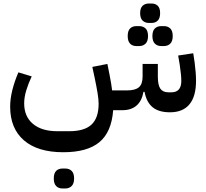

<svg xmlns="http://www.w3.org/2000/svg" viewBox="-20 -629 1178 1096"><path d="M950 12Q886 12 851 -17Q816 -46 805 -105H799Q790 -53 759.5 -26.5Q729 0 679 0H626Q617 124 548 182Q479 240 341 240Q195 240 116.5 172Q38 104 38 -20Q38 -65 50.5 -115Q63 -165 85 -216L161 -193Q142 -153 130 -113.5Q118 -74 118 -39Q118 36 168 78Q218 120 307 120H375Q462 120 502.5 82Q543 44 543 -37Q543 -60 537.5 -94.5Q532 -129 521 -182L507 -247L593 -264L606 -199Q611 -173 614.5 -152Q618 -131 620 -113H706Q752 -113 773 -131Q794 -149 794 -192V-264H881V-192Q881 -143 895.5 -122.5Q910 -102 942 -102H958Q1015 -102 1015 -167Q1015 -199 1006 -259L997 -312L1083 -325L1091 -273Q1095 -243 1097 -216Q1099 -189 1099 -167Q1099 -79 1061.5 -33.5Q1024 12 950 12ZM901 -366Q878 -366 864 -380Q850 -394 850 -423Q850 -453 864 -466.5Q878 -480 901 -480H915Q938 -480 952 -466.5Q966 -453 966 -423Q966 -394 952 -380Q938 -366 915 -366ZM759 -366Q736 -366 722.5 -380Q709 -394 709 -423Q709 -453 722.5 -466.5Q736 -480 759 -480H774Q797 -480 811 -466.5Q825 -453 825 -423Q825 -394 811 -380Q797 -366 774 -366ZM830 -498Q808 -498 794 -511.5Q780 -525 780 -554Q780 -583 794 -596Q808 -609 830 -609H845Q867 -609 880.5 -596Q894 -583 894 -554Q894 -525 880.5 -511.5Q867 -498 845 -498ZM337 447Q314 447 300.5 433Q287 419 287 390Q287 360 300.5 346.5Q314 333 337 333H352Q375 333 389 346.5Q403 360 403 390Q403 419 389 433Q375 447 352 447Z"/></svg>

Font: IBM Plex Sans Arabic Medium
Style: Regular
Weight: 500
Designer: Mike Abbink, Paul van der Laan, Pieter van Rosmalen, Wael Morcos, Khajak Apelian
Foundry: Bold Monday
Version: Version 1.1